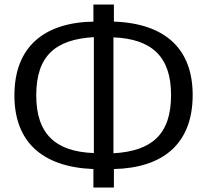

<svg xmlns="http://www.w3.org/2000/svg" viewBox="-20 -800 920 853"><path d="M836 -378C836 -581 716 -696 486 -704V-780H395V-704C178 -700 44 -594 44 -376C44 -173 164 -58 395 -49V33H486V-49C703 -54 836 -160 836 -378ZM141 -376C141 -553 227 -625 397 -635V-120C228 -126 141 -204 141 -376ZM484 -119V-634C653 -627 740 -550 740 -378C740 -201 653 -129 484 -119Z"/></svg>

Font: Glow Sans SC Normal Book
Style: Regular
Weight: 500
Designer: Ryoko NISHIZUKA (kana, bopomofo & ideographs); Paul D. Hunt (Latin, Greek & Cyrillic); Sandoll Communications, Soo-young
Version: Version 0.93